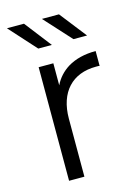

<svg xmlns="http://www.w3.org/2000/svg" viewBox="-112 -795 626 859"><g transform="rotate(-15 200.5 -365.5)"><path d="M345 -607 248 -731H169L282 -607ZM182 -607 86 -731H7L119 -607ZM170 0V-268C170 -392 238 -462 347 -462H348H351H352H353H354H355C358 -462 361 -462 364 -461V-530C312 -530 269 -519 234 -498C205 -480 182 -455 167 -424V-526H99V0Z"/></g></svg>

Font: Montserrat Z
Style: Regular
Weight: 400
Designer: Julieta Ulanovsky
Foundry: Julieta Ulanovsky
Version: Version 8.000